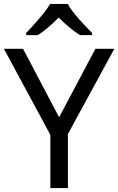

<svg xmlns="http://www.w3.org/2000/svg" viewBox="-20 -964 606 984"><path d="M327 -944H237C211 -899 151 -834 114 -795V-784H174C209 -806 245 -838 281 -874C317 -838 355 -805 390 -784H452V-795C414 -833 351 -899 327 -944ZM283 -363 98 -714H0L238 -273V0H328V-277L566 -714H469Z"/></svg>

Font: Noto Sans Gujarati UI
Style: Regular
Weight: 400
Designer: Jelle Bosma - Monotype Design Team, Universal Thirst
Foundry: Monotype Imaging Inc.
Version: Version 2.106